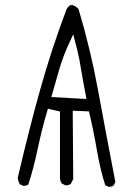

<svg xmlns="http://www.w3.org/2000/svg" viewBox="-20 -763 540 763"><path d="M323.7 -369.6 184.1 -377.4Q202.1 -441.9 217 -492.4Q231.9 -543 255.9 -593.8L271 -626.5Q284.7 -575.2 287.4 -563Q290 -550.8 291.7 -542.5Q293.5 -534.2 295.4 -526.4Q298.3 -509.8 301.8 -489.3Q309.1 -444.8 323.7 -369.6ZM413.1 -20.5Q424.3 -20.5 431.6 -25.9L438.5 -40Q399.9 -238.8 369.9 -403.1Q339.8 -567.4 292 -727.5Q275.4 -743.2 264.2 -743.2Q253.9 -743.2 244.6 -726.6Q186 -571.8 140.6 -410.2Q95.2 -248.5 50.3 -55.2Q52.2 -43 58.1 -31.2L71.8 -24.9Q73.2 -24.4 74.2 -24.4Q85 -24.4 92.3 -29.3Q112.8 -90.8 130.1 -172.6Q147.5 -254.4 167 -319.3L170.4 -331.1L218.3 -319.8V-52.7Q219.7 -42.5 225.6 -33.7L239.7 -26.9Q241.2 -26.4 242.2 -26.4Q253.4 -26.4 261.2 -32.2L271 -51.3L269 -323.2L333.5 -320.3Q351.6 -245.6 365 -166.5Q378.4 -87.4 398.4 -26.9L410.6 -21Q412.1 -20.5 413.1 -20.5Z"/></svg>

Font: NaikaiFont
Style: ExtraLight
Weight: 200
Version: Version 1.89